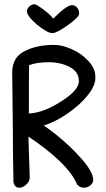

<svg xmlns="http://www.w3.org/2000/svg" viewBox="-20 -874 494 898"><path d="M154 -758Q202 -719 225 -719Q245 -719 298 -757Q350 -794 350 -810Q351 -826 341 -838Q331 -850 316 -850Q292 -850 229 -787Q212 -809 181 -831Q150 -854 141 -854Q130 -855 118 -844.5Q106 -834 106 -821Q106 -799 154 -758ZM70 4Q87 4 103 -11Q119 -26 119 -43L113 -235Q198 -179 258.5 -121Q319 -63 340 -12Q353 4 372 4Q389 4 402.5 -7Q416 -18 416 -32Q416 -74 347 -147Q277 -223 185 -287Q237 -303 294.5 -342Q352 -381 390 -428Q428 -475 426 -514Q426 -556 391 -591Q357 -627 313 -645Q271 -664 232 -664Q157 -664 104 -639Q37 -611 37 -535L40 -283Q40 -152 43 -20Q50 4 70 4ZM207 -583Q264 -583 307 -560Q349 -538 349 -494Q349 -452 265 -399Q182 -346 115 -343Q115 -535 116 -569Q152 -583 207 -583Z"/></svg>

Font: Patrick Hand SC
Style: Regular
Weight: 400
Designer: Patrick Wagesreiter
Foundry: Patrick Wagesreiter
Version: Version 2.001; ttfautohint (v1.8.2)